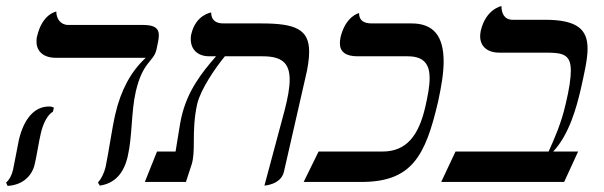

<svg xmlns="http://www.w3.org/2000/svg" viewBox="-41 -598 1985 631"><path d="M405 -296C428 -396 463 -394 473 -434L478 -458C480 -467 481 -475 481 -482C481 -504 469 -516 429 -516H183C158 -516 144 -537 144 -560C144 -560 98 -553 81 -479C79 -473 79 -467 79 -461C79 -430 101 -408 143 -408H438C389 -363 356 -301 338 -223C328 -181 315 -91 306 -49C301 -29 293 -12 281 2L287 12C335 5 366 -27 379 -85C394 -151 390 -230 405 -296ZM93 -159C100 -191 115 -221 133 -231L136 -244C132 -247 126 -248 120 -248C71 -248 37 -206 21 -138C17 -119 6 -59 2 -41C-1 -25 -10 -7 -21 2L-16 13C33 10 64 -19 73 -58C78 -77 88 -140 93 -159Z M828 12C828 12 882 9 892 -33L963 -344C971 -377 975 -405 975 -428C975 -501 931 -521 819 -521H693C666 -521 653 -534 653 -557C653 -557 603 -550 588 -487C586 -480 586 -475 586 -469C586 -437 607 -413 647 -413H669C622 -359 575 -300 555 -212C552 -202 542 -135 536 -100H475L435 0H570L589 -58C595 -77 596 -103 596 -134C596 -169 597 -211 607 -256C619 -306 667 -375 698 -413H822C883 -413 911 -393 911 -336C911 -310 905 -276 894 -234Z M1357 -248C1335 -151 1294 -100 1216 -100H1006L957 0H1146C1312 0 1357 -84 1399 -265C1410 -316 1417 -359 1417 -396C1417 -479 1384 -521 1312 -521H1181C1153 -521 1139 -532 1139 -555C1139 -555 1095 -546 1078 -475C1077 -468 1076 -461 1076 -456C1076 -427 1096 -413 1134 -413H1299C1354 -413 1371 -385 1371 -341C1371 -315 1365 -283 1357 -248Z M1750 -533H1644C1616 -533 1607 -555 1607 -578C1607 -578 1556 -569 1539 -497C1538 -491 1537 -485 1537 -479C1537 -447 1559 -425 1600 -425H1754C1809 -425 1835 -419 1835 -366C1835 -341 1830 -306 1818 -256C1804 -194 1781 -142 1762 -100H1456L1409 0H1813L1859 -100H1777C1830 -156 1854 -247 1867 -302C1879 -356 1890 -402 1890 -438C1890 -500 1858 -533 1750 -533Z"/></svg>

Font: Libertinus Serif
Style: Italic
Weight: 400
Italic angle: -12°
Designer: Philipp H. Poll, Khaled Hosny
Foundry: Caleb Maclennan
Version: Version 7.050;RELEASE